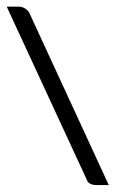

<svg xmlns="http://www.w3.org/2000/svg" viewBox="-20 -529 344 572"><path d="M304.1 22.4H267.3Q251 22.4 241.8 13.3L0 -509.2H34.7Q54.1 -509.2 66.3 -492.9Z"/></svg>

Font: Suravaram
Style: Regular
Weight: 400
Designer: Purushoth Kumar Guthula
Foundry: SiliconAndhra, USA.
Version: Version 1.0.4; ttfautohint (v1.2.42-39fb)